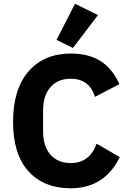

<svg xmlns="http://www.w3.org/2000/svg" viewBox="-20 -997 691 1029"><path d="M505 -916 371 -740 283 -783 382 -977ZM359 12Q215 12 132.5 -79Q50 -170 50 -344Q50 -519 133 -614.5Q216 -710 359 -710Q455 -710 518.5 -670Q582 -630 620 -546L489 -478Q459 -575 359 -575Q291 -575 251 -530.5Q211 -486 211 -405V-293Q211 -212 251 -167.5Q291 -123 359 -123Q460 -123 498 -227L622 -155Q540 12 359 12Z"/></svg>

Font: Aneliza
Style: Bold
Weight: 700
Designer: Mike Abbink, Paul van der Laan, Pieter van Rosmalen
Foundry: Bold Monday
Version: Version 3.0